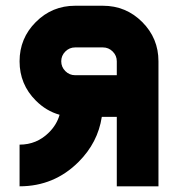

<svg xmlns="http://www.w3.org/2000/svg" viewBox="-20 -655 626 675"><path d="M390.6 -390.6V-439.5Q390.6 -459.5 376.2 -473.9Q361.8 -488.3 341.8 -488.3H244.1Q224.1 -488.3 209.7 -473.9Q195.3 -459.5 195.3 -439.5Q195.3 -419.4 209.7 -405Q224.1 -390.6 244.1 -390.6ZM189.5 -251.5Q142.6 -264.6 106 -301.3Q48.8 -358.4 48.8 -439.5Q48.8 -520.5 106 -577.6Q163.1 -634.8 244.1 -634.8H341.8Q422.9 -634.8 480 -577.6Q537.1 -520.5 537.1 -439.5V0H390.6V-244.1H337.9Q324.2 -153.8 256.3 -85.9Q170.4 0 48.8 0V-146.5Q109.4 -146.5 152.3 -189.5Q179.7 -216.8 189.5 -251.5Z"/></svg>

Font: Audex
Style: Regular
Weight: 400
Designer: GGBotNet
Foundry: GGBotNet
Version: 1.00